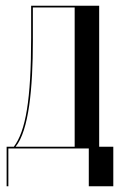

<svg xmlns="http://www.w3.org/2000/svg" viewBox="-20 -515 413 666"><path d="M9 131V0H288V131H373V-6H324V-495H88V-384C88 -169 69 -60 28 -6H3V131ZM34 -6C80 -62 94 -209 94 -373V-489H239V-6Z"/></svg>

Font: Moniqa SemBd Display
Style: Regular
Weight: 600
Designer: Rajesh Rajput
Foundry: Rajesh Rajput
Version: Version 1.000